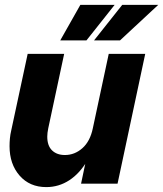

<svg xmlns="http://www.w3.org/2000/svg" viewBox="-20 -750 666 784"><path d="M169 14Q101 14 60 -33Q19 -80 19 -153Q19 -169 20.5 -185Q22 -201 26 -218L93 -530H242L177 -226Q175 -216 174 -208Q173 -200 173 -192Q173 -155 192.5 -136Q212 -117 245 -117Q285 -117 316.5 -145Q348 -173 359 -226L424 -530H573L460 0H311L351 -190L385 -226Q369 -150 337.5 -96Q306 -42 263 -14Q220 14 169 14ZM364 -585 479 -730H626L470 -585ZM226 -585 308 -730H448L333 -585Z"/></svg>

Font: Radio Canada Big
Style: Bold Italic
Weight: 700
Italic angle: -12°
Designer: Étienne Aubert Bonn
Foundry: Coppers and Brasses
Version: Version 1.001